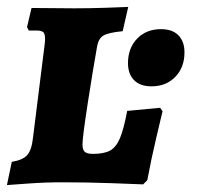

<svg xmlns="http://www.w3.org/2000/svg" viewBox="-20 -526 568 554"><path d="M0 8 14 -59Q45 -64 58 -78Q71 -92 75 -127L109 -399Q110 -405 110 -415Q110 -429 104.5 -433.5Q99 -438 85 -438H63L58 -448L71 -503L195 -502Q235 -502 283 -503.5Q331 -505 350 -506L334 -436Q293 -432 278.5 -423.5Q264 -415 260 -391Q248 -324 233 -227Q218 -130 218 -109Q218 -94 224.5 -88Q231 -82 248 -82Q280 -82 297.5 -91.5Q315 -101 326 -127Q337 -153 347 -206L442 -215L449 -205Q445 -188 431 -129Q417 -70 405 -6L393 6Q372 5 301 2.5Q230 0 161 0Q111 0 62.5 3.5Q14 7 0 8ZM349.3 -343.8Q349.3 -387.2 375.7 -414.5Q402.1 -441.9 444.5 -441.9Q477.5 -441.9 494.9 -424Q512.3 -406.1 512.3 -375Q512.3 -331.6 485.9 -304.3Q459.6 -276.9 417.1 -276.9Q384.2 -276.9 366.7 -294.8Q349.3 -312.7 349.3 -343.8Z"/></svg>

Font: Alegreya SC ExtraBold
Style: Italic
Weight: 800
Italic angle: -7°
Designer: Juan Pablo del Peral
Foundry: Huerta Tipografica
Version: Version 2.007; ttfautohint (v1.6)